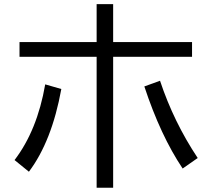

<svg xmlns="http://www.w3.org/2000/svg" viewBox="-20 -838 1000 908"><path d="M437 -818.4H515.1V-639.2H888.2V-569.3H515.1V49.8H437V-569.3H72.3V-639.2H437ZM48.8 -81.1Q156.2 -221.7 193.8 -439L270 -417Q225.1 -169.9 116.7 -25.9ZM843.8 -41Q739.3 -196.8 662.6 -429.2L736.8 -456.1Q801.8 -260.7 915 -90.8Z"/></svg>

Font: FORM UDPGothic
Style: Regular
Weight: 400
Foundry: Pronama LLC
Version: Version 1.05101